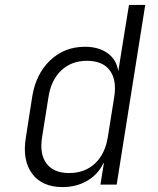

<svg xmlns="http://www.w3.org/2000/svg" viewBox="-20 -750 640 780"><path d="M234 10Q151 10 110.5 -44.5Q70 -99 85 -191L111 -358Q126 -450 184 -505Q242 -560 325 -560Q381 -560 417 -534Q453 -508 460 -463H461L479 -576L504 -730H570L454 0H388L402 -87H400Q379 -42 335 -16Q291 10 234 10ZM261 -47Q324 -47 365.5 -85.5Q407 -124 418 -193L444 -356Q455 -425 426 -464Q397 -503 333 -503Q271 -503 229.5 -464.5Q188 -426 177 -356L151 -193Q140 -124 169 -85.5Q198 -47 261 -47Z"/></svg>

Font: NKDuy Mono ExtraLight
Style: Italic
Weight: 200
Italic angle: -9°
Monospace: yes
Designer: NKDuy
Foundry: NKDuy
Version: Version 2.251; ttfautohint (v1.8.4.7-5d5b)